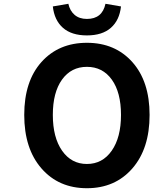

<svg xmlns="http://www.w3.org/2000/svg" viewBox="-20 -980 810 1014"><path d="M770 -373Q770 -195 679 -90.5Q588 14 439 14Q290 14 199 -90.5Q108 -195 108 -373Q108 -551 199 -652.5Q290 -754 439 -754Q588 -754 679 -652Q770 -550 770 -373ZM308 -184Q357 -114 439 -114Q521 -114 570 -184Q619 -254 619 -373Q619 -492 570.5 -559.5Q522 -627 439 -627Q356 -627 307.5 -559.5Q259 -492 259 -373Q259 -254 308 -184ZM259 -946 341 -960Q349 -923 374 -901.5Q399 -880 439 -880Q520 -880 537 -960L619 -946Q611 -873 565.5 -833Q520 -793 439 -793Q358 -793 312.5 -833Q267 -873 259 -946Z"/></svg>

Font: NotoSansHansBold
Style: Bold
Weight: 700
Designer: Ryoko NISHIZUKA  (kana & ideographs); Paul D. Hunt (Latin, Greek & Cyrillic); Wenlong ZHANG  (bopomofo); Sandoll Communi
Foundry: Adobe Systems Incorporated
Version: Version 1.00;December 8, 2021;FontCreator 13.0.0.2675 64-bit